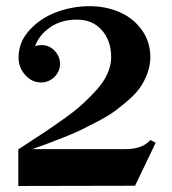

<svg xmlns="http://www.w3.org/2000/svg" viewBox="-20 -626 565 629"><path d="M490 -158.3 422.5 -17.5 40 -16.7V-136.7Q53.3 -145.8 83.3 -165Q113.3 -184.2 137.9 -200.8Q162.5 -217.5 195 -240.8Q227.5 -264.2 252.1 -286.7Q276.7 -309.2 298.8 -334.2Q320.8 -359.2 332.5 -385.8Q344.2 -412.5 344.2 -438.3Q344.2 -492.5 313.8 -527.1Q283.3 -561.7 231.7 -561.7Q180.8 -561.7 144.6 -536.7Q108.3 -511.7 95 -475Q104.2 -478.3 115.8 -478.3Q141.7 -478.3 159.2 -459.6Q176.7 -440.8 176.7 -415.8Q176.7 -400 167.9 -385.8Q159.2 -371.7 145 -363.8Q130.8 -355.8 115 -355.8Q84.2 -355.8 62.5 -380.4Q40.8 -405 40.8 -437.5Q40.8 -489.2 77.9 -528.8Q115 -568.3 167.1 -587.1Q219.2 -605.8 273.3 -605.8Q326.7 -605.8 371.7 -586.2Q416.7 -566.7 444.6 -527.9Q472.5 -489.2 472.5 -438.3Q472.5 -412.5 463.3 -387.1Q454.2 -361.7 440 -340.8Q425.8 -320 402.1 -299.2Q378.3 -278.3 356.7 -262.5Q335 -246.7 302.5 -229.6Q270 -212.5 247.1 -201.2Q224.2 -190 189.2 -176.2Q154.2 -162.5 135.4 -155.4Q116.7 -148.3 85.8 -137.5H390.8Q447.5 -137.5 472.5 -167.5Z"/></svg>

Font: Chomsky
Style: Regular
Weight: 400
Version: Version 2.3